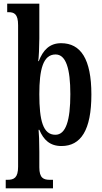

<svg xmlns="http://www.w3.org/2000/svg" viewBox="-20 -780 555 1040"><path d="M11 240H267V194H251C216 194 193 185 193 126V42C193 -11 191 -61 189 -77H193C216 -22 251 11 313 11C418 11 475 -75 475 -268C475 -461 417 -546 311 -546C248 -546 213 -508 190 -449H187C190 -462 193 -530 193 -571V-760H19V-714H26C56 -714 78 -705 78 -644V123C78 183 56 194 20 194H11ZM280 -50C213 -50 193 -127 193 -270C193 -403 213 -485 281 -485C337 -485 361 -409 361 -270C361 -128 337 -50 280 -50Z"/></svg>

Font: Noto Serif Armenian ExtraCondensed SemiBold
Style: Regular
Weight: 600
Width: 2
Designer: Monotype Design Team
Foundry: Monotype Imaging Inc.
Version: Version 2.008